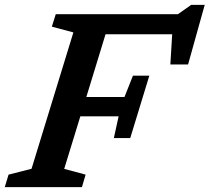

<svg xmlns="http://www.w3.org/2000/svg" viewBox="-42 -765 858 785"><path d="M220.5 -74.5 308 -51 293 0H-22.5L-7 -51L87 -75L258 -632.5L170 -656L186 -707H685.5L739.5 -745H795L727 -501.5H654.5L662 -625H389.5L311 -368.5H467L501.5 -455.5H568.5L490.5 -200.5H423.5L443 -289.5H286.5Z"/></svg>

Font: Newsreader Caption Medium
Style: Italic
Weight: 500
Italic angle: -17°
Designer: Hugues Gentile
Foundry: Production Type
Version: Version 1.001